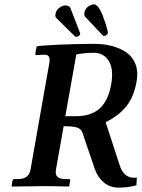

<svg xmlns="http://www.w3.org/2000/svg" viewBox="-20 -855 650 881"><path d="M490.2 -467.8Q502.4 -538.6 479 -575.7Q455.6 -612.8 410.2 -612.8Q368.2 -612.8 330.1 -605L279.8 -321.8H328.1Q397.9 -321.8 437.3 -357.2Q476.6 -392.6 490.2 -467.8ZM606.9 -481.9Q594.2 -409.7 559.6 -367.2Q525.4 -324.7 464.8 -293.9L528.8 -98.1Q548.3 -32.7 607.9 -40L606 -4.9Q569.3 5.9 524.9 5.9Q484.4 5.9 456.5 -17.6Q428.7 -41 415 -79.1L357.9 -247.1Q351.6 -264.6 332.3 -270.3Q313 -275.9 272 -275.9L236.8 -77.1Q232.9 -53.7 243.4 -43.5Q253.9 -33.2 282.2 -33.2H295.9Q303.2 -33.2 301.8 -23.9L297.9 -1L295.9 1Q225.1 -1 187 -1L34.2 1L33.2 -1L37.1 -23.9Q38.6 -33.2 45.9 -33.2H60.1Q88.4 -33.2 102.3 -44.2Q116.2 -55.2 120.1 -77.1L205.1 -559.1Q210 -580.1 205.8 -592Q201.7 -604 184.1 -604H178.2L147.9 -602.1Q140.6 -602.1 142.1 -608.9L147.9 -642.1Q164.6 -646 248.3 -649.9Q332 -653.8 412.1 -653.8Q457 -653.8 494.6 -643.8Q532.2 -633.8 560.8 -613.8Q589.4 -593.8 602.1 -559.8Q614.7 -525.9 606.9 -481.9ZM252.9 -819.8Q268.6 -830.1 277.8 -830.1Q297.9 -830.1 303.2 -817.9L347.2 -704.1Q347.2 -703.6 347.7 -702.6Q348.1 -701.7 348.1 -701.2Q348.1 -696.3 340.8 -689Q332 -686 331.1 -686Q326.2 -686 324.2 -688L238.8 -772Q233.9 -776.9 233.9 -785.2Q233.9 -786.1 234.4 -788.6Q234.9 -791 234.9 -792Q238.3 -809.6 252.9 -819.8ZM386.2 -826.2Q401.4 -835 411.1 -835Q420.9 -835 431.2 -821.8Q441.4 -808.6 449 -789.8Q456.5 -771 462.6 -752.2Q468.8 -733.4 471.7 -720.2L475.1 -707V-704.1Q473.6 -697.8 466.8 -692.9Q460.9 -689.9 459 -689.9Q454.1 -689.9 452.1 -691.9L371.1 -777.8Q365.2 -783.7 367.2 -796.9Q370.1 -814.9 386.2 -826.2Z"/></svg>

Font: Linux Libertine G
Style: Semibold Italic
Weight: 600
Italic angle: -11.5°
Designer: Philipp H. Poll
Foundry: Philipp H. Poll
Version: Version 5.1.1